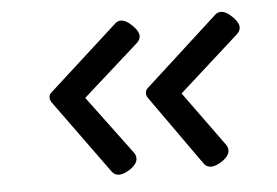

<svg xmlns="http://www.w3.org/2000/svg" viewBox="-37 -509 674 467"><g transform="rotate(-5 300.0 -275.5)"><path d="M272.9 -461.9Q286.1 -461.9 302.7 -444.8Q315.4 -431.6 315.4 -420.9Q315.4 -411.6 306.6 -403.8L170.4 -282.2L276.9 -139.2Q281.7 -132.8 281.7 -125Q281.7 -111.8 264.2 -99.6Q248.5 -88.9 236.3 -88.9Q225.6 -88.9 218.8 -98.1L87.4 -279.3Q84 -284.7 84 -289.6Q84 -297.9 89.8 -302.7L258.8 -456.1Q264.6 -461.9 272.9 -461.9ZM517.1 -461.9Q530.3 -461.9 546.9 -444.8Q559.6 -431.6 559.6 -420.9Q559.6 -411.6 550.8 -403.8L404.8 -272.5L501.5 -139.2Q506.3 -132.8 506.3 -125Q506.3 -111.8 488.8 -99.6Q473.1 -88.9 460.9 -88.9Q450.2 -88.9 443.4 -98.1L321.8 -269.5Q318.4 -274.9 318.4 -279.8Q318.4 -288.1 324.2 -293L502.9 -456.1Q508.8 -461.9 517.1 -461.9Z"/></g></svg>

Font: Courier Prime
Style: Italic
Weight: 400
Italic angle: -10°
Designer: Alan Dague-Greene
Foundry: Quote-Unquote Apps
Version: Version 3.018